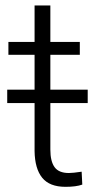

<svg xmlns="http://www.w3.org/2000/svg" viewBox="-20 -684 361 713"><path d="M167 -663.6V-528.3H276.4V-480.5H167V-351.1H305.7V-301.3H167V-128.4Q167 -84.5 182.9 -63Q198.7 -41.5 235.8 -41.5Q250.5 -41.5 283.2 -46.4L285.6 1.5Q262.7 9.8 223.1 9.8Q164.1 9.8 136.7 -23.9Q109.4 -57.6 108.4 -123V-301.3H6.8V-351.1H108.4V-480.5H11.2V-528.3H108.4V-663.6Z"/></svg>

Font: Roboto Light
Style: Regular
Weight: 300
Designer: Google
Version: Version 2.134; 2016; ttfautohint (v1.6)